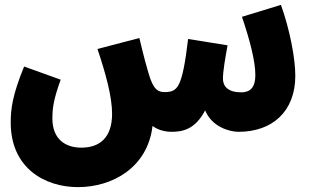

<svg xmlns="http://www.w3.org/2000/svg" viewBox="-20 -536 1282 788"><path d="M300 232C441 232 586 152 606 -19C634 2 668 5 684 5C730 5 781 -5 822 -83C849 -16 921 5 959 5C1098 5 1192 -79 1192 -225C1192 -297 1169 -416 1133 -516L973 -467C1006 -370 1028 -284 1028 -228C1028 -176 1006 -157 970 -157C917 -157 895 -181 895 -213C895 -243 904 -296 914 -350L752 -376C728 -175 709 -160 659 -158C627 -157 609 -170 590 -234C584 -254 570 -303 552 -380L380 -335C414 -234 440 -139 440 -69C440 31 387 70 314 70C249 70 195 36 195 -50C195 -95 201 -131 229 -209L79 -263C31 -146 24 -89 24 -33C24 154 164 232 300 232Z"/></svg>

Font: Noto Sans Arabic UI XCn Bk
Style: Regular
Weight: 900
Width: 2
Designer: Monotype Design Team, Nadine Chahine and Nizar Qandah
Foundry: Monotype Imaging Inc.
Version: Version 2.010